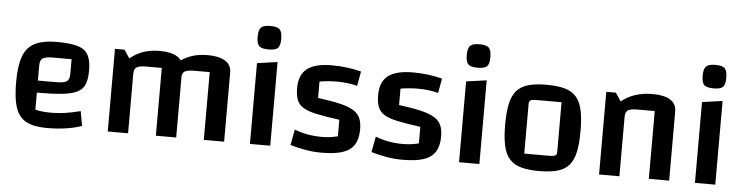

<svg xmlns="http://www.w3.org/2000/svg" viewBox="-45 -930 4476 1157"><g transform="rotate(5 2192.5 -352.0)"><path d="M263 11Q204 11 163 -2Q122 -15 98 -44.5Q74 -74 63.5 -124.5Q53 -175 53 -250Q53 -347 74 -404.5Q95 -462 144.5 -486.5Q194 -511 277 -511Q358 -511 403 -497.5Q448 -484 466.5 -450.5Q485 -417 485 -357Q485 -306 473 -274.5Q461 -243 429 -226Q397 -209 338 -202.5Q279 -196 183 -196H153V-269H293Q340 -269 357 -280.5Q374 -292 374 -324V-415H263Q217 -415 200 -404Q183 -393 183 -361V-93Q203 -88 226 -85.5Q249 -83 282 -83Q323 -83 363 -89Q403 -95 456 -108L472 -20Q431 -5 376.5 3Q322 11 263 11Z M629 0V-500H687L720 -450Q757 -481 801 -496Q845 -511 899 -511Q969 -511 1006 -487.5Q1043 -464 1043 -419V0H920V-410H826Q784 -410 768 -399.5Q752 -389 752 -359V0ZM920 0V-500L1010 -450Q1047 -481 1091 -496Q1135 -511 1189 -511Q1259 -511 1296 -487.5Q1333 -464 1333 -419V0H1210V-410H1116Q1074 -410 1058 -399.5Q1042 -389 1042 -359V0Z M1489 -489 1612 -506V0H1489ZM1551 -577Q1509 -577 1494 -591.5Q1479 -606 1479 -647Q1479 -689 1494 -704Q1509 -719 1551 -719Q1592 -719 1607 -704Q1622 -689 1622 -647Q1622 -606 1607.5 -591.5Q1593 -577 1551 -577Z M1743 -361Q1743 -441 1791 -478Q1839 -515 1940 -515Q1988 -515 2032 -509.5Q2076 -504 2118 -493L2102 -405Q2077 -412 2044.5 -416Q2012 -420 1981 -420Q1951 -420 1923 -417.5Q1895 -415 1874 -411V-312Q1957 -301 2009.5 -288.5Q2062 -276 2091 -257.5Q2120 -239 2131.5 -212Q2143 -185 2143 -144Q2143 -88 2121 -52.5Q2099 -17 2051 -1Q2003 15 1923 15Q1876 15 1828 7Q1780 -1 1733 -15L1751 -110Q1827 -80 1915 -80Q1941 -80 1962.5 -82.5Q1984 -85 2013 -92V-192Q1925 -204 1871.5 -215.5Q1818 -227 1790.5 -245Q1763 -263 1753 -291Q1743 -319 1743 -361Z M2233 -361Q2233 -441 2281 -478Q2329 -515 2430 -515Q2478 -515 2522 -509.5Q2566 -504 2608 -493L2592 -405Q2567 -412 2534.5 -416Q2502 -420 2471 -420Q2441 -420 2413 -417.5Q2385 -415 2364 -411V-312Q2447 -301 2499.5 -288.5Q2552 -276 2581 -257.5Q2610 -239 2621.5 -212Q2633 -185 2633 -144Q2633 -88 2611 -52.5Q2589 -17 2541 -1Q2493 15 2413 15Q2366 15 2318 7Q2270 -1 2223 -15L2241 -110Q2317 -80 2405 -80Q2431 -80 2452.5 -82.5Q2474 -85 2503 -92V-192Q2415 -204 2361.5 -215.5Q2308 -227 2280.5 -245Q2253 -263 2243 -291Q2233 -319 2233 -361Z M2754 -489 2877 -506V0H2754ZM2816 -577Q2774 -577 2759 -591.5Q2744 -606 2744 -647Q2744 -689 2759 -704Q2774 -719 2816 -719Q2857 -719 2872 -704Q2887 -689 2887 -647Q2887 -606 2872.5 -591.5Q2858 -577 2816 -577Z M3239 11Q3173 11 3129 -1.5Q3085 -14 3059 -43.5Q3033 -73 3022 -123.5Q3011 -174 3011 -250Q3011 -326 3022 -376.5Q3033 -427 3059 -456.5Q3085 -486 3129 -498.5Q3173 -511 3239 -511Q3306 -511 3350 -498.5Q3394 -486 3419.5 -456.5Q3445 -427 3456 -377Q3467 -327 3467 -250Q3467 -174 3456 -123.5Q3445 -73 3419.5 -43.5Q3394 -14 3349.5 -1.5Q3305 11 3239 11ZM3141 -86H3292Q3319 -86 3328.5 -91.5Q3338 -97 3338 -112V-414H3187Q3160 -414 3150.5 -408.5Q3141 -403 3141 -388Z M3601 0V-500H3659L3692 -450Q3731 -481 3777 -496Q3823 -511 3881 -511Q3951 -511 3988 -487.5Q4025 -464 4025 -419V0H3902V-410H3798Q3756 -410 3740 -399.5Q3724 -389 3724 -359V0Z M4181 -489 4304 -506V0H4181ZM4243 -577Q4201 -577 4186 -591.5Q4171 -606 4171 -647Q4171 -689 4186 -704Q4201 -719 4243 -719Q4284 -719 4299 -704Q4314 -689 4314 -647Q4314 -606 4299.5 -591.5Q4285 -577 4243 -577Z"/></g></svg>

Font: Changa Medium
Style: Regular
Weight: 500
Designer: Eduardo Rodriguez Tunni
Foundry: Eduardo Rodriguez Tunni
Version: Version 3.003